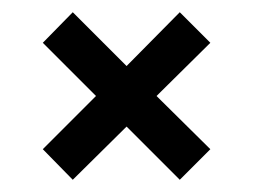

<svg xmlns="http://www.w3.org/2000/svg" viewBox="-20 -690 413 314"><path d="M99 -670 187 -582 274 -670 324 -620 236 -533 324 -446 274 -396 187 -483 99 -396 50 -446 137 -533 50 -620Z"/></svg>

Font: Sakbunderan
Style: Regular
Weight: 400
Version: Version 1.00